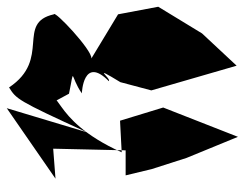

<svg xmlns="http://www.w3.org/2000/svg" viewBox="-100 -550 742 583"><g transform="rotate(-90 271.5 -258.0)"><path d="M279 -420C365 -402 333 -418 280 -381C280 -381 396 -377 317 -299C325 -291 370 -356 314 -264L289 -170L364 89L462 -16L543 -149L520 -271L386 -352C411 -349 534 -465 520 -466C494 -582 384 -473 298 -602C263 -580 259 -578 162 -366L235 -609L21 -461L112 -468L107 -248H31L50 -169L84 -63L148 93L237 -134L197 -265L101 -260C205 -491 316 -437 239 -494Z"/></g></svg>

Font: Asimov Silicon
Style: Regular
Weight: 400
Designer: Google
Version: Version 2.000980; 2014